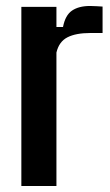

<svg xmlns="http://www.w3.org/2000/svg" viewBox="-20 -623 370 643"><path d="M51.5 0V-600H169V-532.5H191Q198.5 -572 221.2 -587.5Q244 -603 281.5 -603Q293 -603 304 -602.2Q315 -601.5 323.5 -601V-512.5H283Q234 -512.5 205.8 -498Q177.5 -483.5 169 -447V0Z"/></svg>

Font: Big Shoulders Text Thin
Style: Bold
Weight: 700
Version: Version 2.002